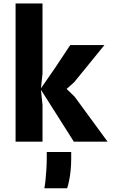

<svg xmlns="http://www.w3.org/2000/svg" viewBox="-20 -800 640 1084"><path d="M397 0 208.5 -297.5 337 -316.5 401.5 -254 587.5 0ZM68 0V-780.5H220V-383.5L211 -299V-295L220 -207.5V0ZM337 -281 208.5 -297.5 289.5 -414.5 376.5 -545.5H569.5L399 -336ZM230.5 263Q234 245.5 237 216.5Q240 187.5 242 153.8Q244 120 244 89.5V58H382V94.5Q382 130 378.8 162Q375.5 194 370.2 219.8Q365 245.5 359 263Z"/></svg>

Font: Spline Sans Mono
Style: Bold
Weight: 700
Designer: Eben Sorkin, Mirko Velimirovic
Foundry: Sorkin Type
Version: Version 1.004